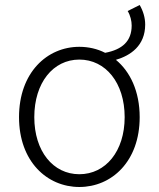

<svg xmlns="http://www.w3.org/2000/svg" viewBox="-20 -734 634 767"><path d="M297 -38C192 -38 117 -130 117 -266C117 -403 192 -496 297 -496C402 -496 478 -403 478 -266C478 -130 402 -38 297 -38ZM297 13C426 13 538 -89 538 -266C538 -369 500 -448 443 -495C501 -512 560 -551 560 -636C560 -663 552 -690 538 -714L490 -690C501 -672 506 -650 506 -632C506 -570 469 -536 400 -523C369 -539 333 -547 297 -547C168 -547 56 -444 56 -266C56 -89 168 13 297 13Z"/></svg>

Font: Noto Sans TC Light
Style: Regular
Weight: 300
Designer: Ryoko NISHIZUKA 西塚涼子 (kana, bopomofo & ideographs); Paul D. Hunt (Latin, Greek & Cyrillic); Sandoll Communications 산돌커뮤니
Foundry: Adobe
Version: Version 2.004;hotconv 1.0.118;makeotfexe 2.5.65603